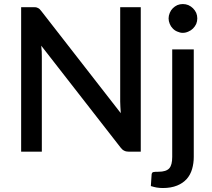

<svg xmlns="http://www.w3.org/2000/svg" viewBox="-20 -756 1055 957"><path d="M579.1 -720.2H681.6V0H622.1Q608.4 0 599.1 -4.9Q589.4 -9.3 581.1 -20.5L185.5 -528.3Q187.5 -510.3 188 -500Q188.5 -490.7 188.5 -473.6V0H85.4V-720.2H146.5Q156.2 -720.2 159.7 -719.7Q163.1 -719.2 168.9 -716.3Q174.8 -713.4 177.7 -710.4Q181.6 -706.5 186 -700.7L582 -191.9Q581.1 -202.1 580.1 -222.7Q579.1 -242.2 579.1 -250.5ZM838.4 -509.8H945.8V26.4Q945.8 57.6 937.5 86.4Q929.2 115.2 910.6 136.2Q891.6 157.2 862.8 168.9Q832.5 181.2 792 181.2Q776.4 181.2 760.7 178.7Q749.5 176.8 731.9 171.4L735.8 112.8Q737.3 103 744.6 101.6Q751.5 100.1 770 100.1Q808.1 100.1 823.7 83Q838.4 66.4 838.4 26.4ZM963.4 -664.1Q963.4 -649.9 958 -636.7Q952.1 -624 941.9 -613.8Q932.1 -604 918.9 -598.6Q905.3 -592.3 891.1 -592.3Q877.4 -592.3 863.8 -598.6Q851.1 -603.5 841.3 -613.8Q831.5 -623.5 826.2 -636.7Q820.3 -650.9 820.3 -664.1Q820.3 -677.7 826.2 -691.9Q831.5 -705.1 841.3 -714.8Q851.1 -724.6 863.8 -730.5Q877 -735.8 891.1 -735.8Q905.8 -735.8 918.9 -730.5Q932.6 -724.1 941.9 -714.8Q952.1 -704.6 958 -691.9Q963.4 -678.7 963.4 -664.1Z"/></svg>

Font: Lato-SemiBold
Style: Regular
Weight: 500
Designer: Lukasz Dziedzic with Adam Twardoch and Botio Nikoltchev
Foundry: tyPoland Lukasz Dziedzic
Version: ""